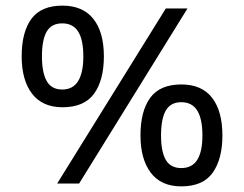

<svg xmlns="http://www.w3.org/2000/svg" viewBox="-20 -652 868 682"><path d="M569 -622H646L261 0H183ZM202 -271Q131 -271 94 -319Q57 -367 57 -452Q57 -538 91.5 -585Q126 -632 202 -632Q274 -632 311.5 -585Q349 -538 349 -452Q349 -367 314 -319Q279 -271 202 -271ZM201 -334Q239 -334 257.5 -364Q276 -394 276 -452Q276 -511 257.5 -540Q239 -569 201 -569Q163 -569 146 -540Q129 -511 129 -452Q129 -394 146 -364Q163 -334 201 -334ZM624 10Q552 10 515.5 -38.5Q479 -87 479 -171Q479 -257 513.5 -304.5Q548 -352 624 -352Q697 -352 733.5 -304.5Q770 -257 770 -171Q770 -87 735.5 -38.5Q701 10 624 10ZM624 -55Q662 -55 680.5 -84Q699 -113 699 -171Q699 -230 680.5 -259.5Q662 -289 624 -289Q586 -289 569 -259.5Q552 -230 552 -171Q552 -113 569 -84Q586 -55 624 -55Z"/></svg>

Font: hexuhindi05
Style: Book
Weight: 400
Designer: Jelle Bosma - Monotype Design Team
Foundry: Monotype Imaging Inc.
Version: Version 2.003